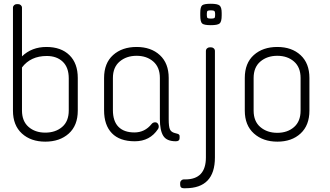

<svg xmlns="http://www.w3.org/2000/svg" viewBox="-20 -752 1757 1022"><path d="M69 -730H77Q85 -730 91 -724.5Q97 -719 97 -711V-452Q149 -502 227 -502Q305 -502 349.5 -458.5Q394 -415 394 -337V-163Q394 -84 346 -41Q298 2 221 2Q144 2 96.5 -41.5Q49 -85 49 -163V-711Q49 -719 55 -724.5Q61 -730 69 -730ZM229 -454Q143 -454 97 -393V-164Q97 -107 132 -76.5Q167 -46 221 -46Q275 -46 310.5 -76Q346 -106 346 -164V-335Q346 -393 314 -423.5Q282 -454 229 -454Z M878 -337V-117Q878 -78 884.5 -63.5Q891 -49 910 -44L921 -41Q936 -38 936 -28V-17Q936 0 916 0Q867 0 849 -29Q831 -58 831 -118V-337Q831 -394 796 -424.5Q761 -455 707 -455Q653 -455 617 -424.5Q581 -394 581 -337V-166Q581 -107 610.5 -77Q640 -47 695.5 -47Q751 -47 787 -92Q794 -101 806.5 -101Q819 -101 824 -86Q827 -74 821 -65Q778 0 697.5 0Q617 0 575.5 -43Q534 -86 534 -165V-337Q534 -416 582 -459Q630 -502 707 -502Q784 -502 831 -458.5Q878 -415 878 -337Z M966 203Q1076 203 1076 86V-480Q1076 -489 1082 -494.5Q1088 -500 1096 -500H1104Q1112 -500 1118 -494.5Q1124 -489 1124 -480V86Q1124 250 967 250Q963 250 958 250Q939 250 939 231V223Q939 214 945 208.5Q951 203 957 203Q963 203 966 203ZM1160 -683V-670Q1160 -636 1149 -627Q1138 -618 1102 -618Q1066 -618 1056 -627Q1046 -636 1046 -670V-683Q1046 -715 1056 -723.5Q1066 -732 1102 -732Q1138 -732 1149 -722.5Q1160 -713 1160 -683ZM1081 -680V-670Q1081 -659 1085 -656Q1089 -653 1103 -653Q1117 -653 1121 -656Q1125 -659 1125 -670V-680Q1125 -690 1120.5 -693.5Q1116 -697 1102.5 -697Q1089 -697 1085 -694Q1081 -691 1081 -680Z M1627 -337V-163Q1627 -85 1580 -41.5Q1533 2 1456.5 2Q1380 2 1331.5 -41.5Q1283 -85 1283 -163V-337Q1283 -416 1331 -459Q1379 -502 1456 -502Q1533 -502 1580 -458.5Q1627 -415 1627 -337ZM1330 -337V-163Q1330 -106 1366 -75.5Q1402 -45 1456 -45Q1510 -45 1545 -75.5Q1580 -106 1580 -163V-337Q1580 -394 1545 -424.5Q1510 -455 1456 -455Q1402 -455 1366 -424.5Q1330 -394 1330 -337Z"/></svg>

Font: Text Me One
Style: Regular
Weight: 400
Designer: Julia Petretta
Foundry: Julia Petretta
Version: Version 1.003